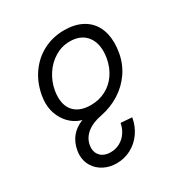

<svg xmlns="http://www.w3.org/2000/svg" viewBox="-168 -687 936 982"><g transform="rotate(-30 300.0 -196.0)"><path d="M95.5 35Q95.5 24 98 9Q114 -80.5 198.5 -113Q167 -120.5 139.5 -143.5Q112 -166.5 94.8 -202.8Q77.5 -239 77.5 -283.5Q77.5 -302 81.5 -325Q93.5 -394.5 130.8 -447.2Q168 -500 223.8 -528.8Q279.5 -557.5 346 -557.5Q406.5 -557.5 449.5 -535.2Q492.5 -513 515 -471.5Q537.5 -430 537.5 -373Q537.5 -347 532 -315Q521.5 -256 488.2 -208Q455 -160 404.8 -128.5Q354.5 -97 294.5 -85Q239.5 -75 206.5 -48.5Q173.5 -22 166.5 18Q165 26.5 165 34Q165 64 185.5 83.2Q206 102.5 241.5 102.5Q272 102.5 297 88.8Q322 75 338.2 51.2Q354.5 27.5 360 -2.5L426 2.5Q417.5 51 391 88.5Q364.5 126 325.2 146.5Q286 167 241 167Q199.5 167 166.2 149.8Q133 132.5 114.2 102.5Q95.5 72.5 95.5 35ZM464 -325Q467.5 -344 467.5 -364.5Q467.5 -423.5 434.8 -458.5Q402 -493.5 342.5 -493.5Q295.5 -493.5 254.8 -469Q214 -444.5 187.2 -403.5Q160.5 -362.5 152 -315Q148.5 -295.5 148.5 -276Q148.5 -219 181.5 -188Q214.5 -157 275 -157Q323.5 -157 363.2 -177.8Q403 -198.5 429 -236.5Q455 -274.5 464 -325Z"/></g></svg>

Font: JuliaMono Light
Style: Italic
Weight: 300
Italic angle: -9°
Monospace: yes
Designer: cormullion
Foundry: corm
Version: Version 0.054; ttfautohint (v1.8.4)